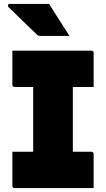

<svg xmlns="http://www.w3.org/2000/svg" viewBox="-20 -958 540 978"><path d="M351 -62H145L149 -84Q149 -118 149 -153Q149 -188 149 -222Q149 -269 149 -320Q149 -371 149 -424.5Q149 -478 149 -532.5Q149 -587 149 -638H358L351 -616Q351 -580 351 -542Q351 -504 351 -467Q351 -417 351 -366Q351 -315 351 -264Q351 -213 351 -162.5Q351 -112 351 -62ZM457 0H54Q52 0 50 -0.5Q48 -1 46.5 -2.5Q45 -4 44 -6Q43 -8 43 -11Q43 -34 43 -66Q43 -98 43 -130Q43 -162 43 -185H446Q449 -185 451.5 -183.5Q454 -182 455.5 -179.5Q457 -177 457 -174Q457 -151 457 -119Q457 -87 457 -55Q457 -23 457 0ZM43 -700H446Q451 -700 454 -697Q457 -694 457 -689Q457 -672 457 -649.5Q457 -627 457 -602Q457 -577 457 -554.5Q457 -532 457 -515H54Q50 -515 46.5 -518Q43 -521 43 -526Q43 -543 43 -565.5Q43 -588 43 -613Q43 -638 43 -660.5Q43 -683 43 -700ZM230 -938Q248 -910 265 -883Q282 -856 299 -829.5Q316 -803 334 -775Q312 -775 288.5 -775Q265 -775 240.5 -775Q216 -775 188 -775Q180 -775 175.5 -776.5Q171 -778 168 -782Q144 -805 125.5 -822.5Q107 -840 91.5 -855.5Q76 -871 59.5 -887Q43 -903 23 -922Q19 -927 21 -932.5Q23 -938 29 -938Q65 -938 96 -938Q127 -938 159 -938Q191 -938 230 -938Z"/></svg>

Font: Recursive Black
Style: Regular
Weight: 900
Version: Version 1.085